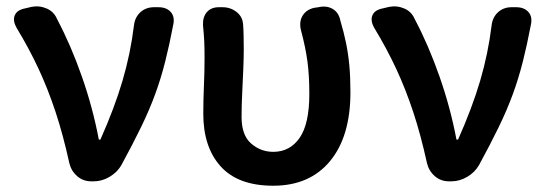

<svg xmlns="http://www.w3.org/2000/svg" viewBox="-20 -578 1743 612"><path d="M271 0Q245 0 226 -16.5Q207 -33 201 -58Q181 -149 157 -221.5Q133 -294 103 -358.5Q73 -423 33 -489Q20 -512 27 -529Q34 -546 59 -551L80 -556Q105 -561 128.5 -551Q152 -541 162 -517Q206 -434 241 -334Q276 -234 295 -133H300Q345 -234 370.5 -320.5Q396 -407 407 -497Q410 -523 427.5 -539Q445 -555 471 -555H485Q511 -555 524.5 -539.5Q538 -524 532 -498Q520 -435 506.5 -381.5Q493 -328 474.5 -277.5Q456 -227 429.5 -172.5Q403 -118 367 -52Q354 -29 329.5 -14.5Q305 0 279 0Z M851 14Q739 14 683.5 -47.5Q628 -109 628 -215Q628 -260 630 -304.5Q632 -349 632 -393Q632 -426 631 -447Q630 -468 627 -498Q626 -524 639.5 -539.5Q653 -555 678 -555H689Q715 -555 734.5 -539.5Q754 -524 755 -498Q756 -487 756.5 -464.5Q757 -442 757 -421Q757 -395 755.5 -358Q754 -321 752 -281Q750 -241 750 -205Q750 -147 780.5 -120.5Q811 -94 851 -94Q904 -94 935 -138.5Q966 -183 966 -279Q966 -337 960 -382Q954 -427 939 -483Q933 -509 944.5 -528Q956 -547 981 -553L995 -555Q1021 -561 1040.5 -549.5Q1060 -538 1065 -512Q1076 -475 1083 -441Q1090 -407 1093.5 -369.5Q1097 -332 1097 -284Q1097 -143 1032 -64.5Q967 14 851 14Z M1411 0Q1385 0 1366 -16.5Q1347 -33 1341 -58Q1321 -149 1297 -221.5Q1273 -294 1243 -358.5Q1213 -423 1173 -489Q1160 -512 1167 -529Q1174 -546 1199 -551L1220 -556Q1245 -561 1268.5 -551Q1292 -541 1302 -517Q1346 -434 1381 -334Q1416 -234 1435 -133H1440Q1485 -234 1510.5 -320.5Q1536 -407 1547 -497Q1550 -523 1567.5 -539Q1585 -555 1611 -555H1625Q1651 -555 1664.5 -539.5Q1678 -524 1672 -498Q1660 -435 1646.5 -381.5Q1633 -328 1614.5 -277.5Q1596 -227 1569.5 -172.5Q1543 -118 1507 -52Q1494 -29 1469.5 -14.5Q1445 0 1419 0Z"/></svg>

Font: Chiron GoRound TC SB
Style: Regular
Weight: 500
Designer: Ryoko NISHIZUKA 西塚涼子 (kana, bopomofo & ideographs); Paul D. Hunt (Latin, Greek & Cyrillic); Sandoll Communications 산돌커뮤니
Foundry: Adobe
Version: Version 1.000;hotconv 1.1.1;makeotfexe 2.6.0